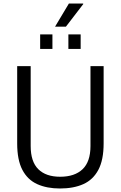

<svg xmlns="http://www.w3.org/2000/svg" viewBox="-20 -1063 689 1095"><path d="M322 12Q247 12 192 -13Q137 -38 107.5 -94.5Q78 -151 78 -245V-686H155V-230Q155 -141 198.5 -98Q242 -55 323 -55Q406 -55 451 -98Q496 -141 496 -230V-686H571V-245Q571 -151 541 -94.5Q511 -38 455.5 -13Q400 12 322 12ZM209 -784V-867H279V-784ZM370 -784V-867H440V-784ZM294 -911 373 -1043H454L455 -1040L356 -911Z"/></svg>

Font: Archivo SemiCondensed Light
Style: Regular
Weight: 300
Width: 4
Designer: Hector Gatti
Foundry: Omnibus-Type
Version: Version 2.001